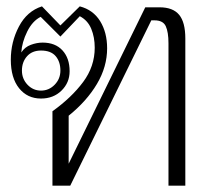

<svg xmlns="http://www.w3.org/2000/svg" viewBox="-20 -584 667 604"><path d="M145 -234Q205 -277 241.5 -326Q278 -375 278 -434Q278 -467 267 -493.5Q256 -520 231 -533L170 -469L108 -531Q82 -518 65.5 -484.5Q49 -451 47 -419Q58 -436 77 -443Q96 -450 114 -450Q154 -450 176.5 -425.5Q199 -401 199 -360Q199 -324 173.5 -299Q148 -274 109 -274Q66 -274 40 -306.5Q14 -339 14 -396Q14 -452 39.5 -500.5Q65 -549 112 -564L170 -504L231 -564Q273 -553 295 -517.5Q317 -482 317 -432Q317 -374 285 -320Q253 -266 196 -220V-69L437 -561H482Q524 -561 543.5 -537.5Q563 -514 563 -463V0H510V-448Q510 -483 501.5 -501.5Q493 -520 466 -520H456L201 0H145ZM170 -362Q170 -390 155 -407.5Q140 -425 109 -425Q81 -425 65 -407Q49 -389 49 -362Q49 -336 66.5 -317.5Q84 -299 109 -299Q134 -299 152 -317.5Q170 -336 170 -362Z"/></svg>

Font: Taviraj ExtraLight
Style: Regular
Weight: 200
Designer: Katatrad Team
Foundry: CadsonDemak
Version: Version 1.030